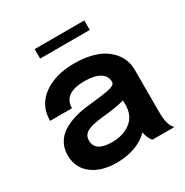

<svg xmlns="http://www.w3.org/2000/svg" viewBox="-165 -840 950 985"><g transform="rotate(-30 310.5 -347.0)"><path d="M173.3 -648.4V-704.6H467.3V-648.4ZM248 11.2Q157.7 11.2 102.5 -31.2Q47.4 -73.7 47.4 -147.5Q47.4 -187 64.5 -217.8Q81.5 -248.5 112.5 -268.3Q143.6 -288.1 182.4 -299.8Q221.2 -311.5 269.5 -316.4Q366.7 -326.2 399.9 -334.5Q433.1 -342.8 433.1 -360.4V-361.3Q433.1 -396.5 401.6 -415.5Q370.1 -434.6 312.5 -434.6Q187.5 -434.6 187.5 -346.2H57.6Q57.6 -437.5 128.7 -488.8Q199.7 -540 313.5 -540Q383.8 -540 439.5 -520Q495.1 -500 530 -457Q564.9 -414.1 564.9 -354V-111.8Q564.9 -64.9 571.3 -42Q578.6 -16.1 594.7 0H464.4Q452.1 -12.2 443.4 -37.6Q440.9 -44.9 438 -58.6Q408.7 -25.9 358.6 -7.3Q308.6 11.2 248 11.2ZM279.8 -92.3Q346.2 -92.3 390.1 -126Q434.1 -159.7 434.1 -225.1V-250Q381.8 -235.8 297.9 -228Q235.8 -221.7 207.8 -206.5Q179.7 -191.4 179.7 -158.7Q179.7 -92.3 279.8 -92.3Z"/></g></svg>

Font: Epilogue SemiBold
Style: Regular
Weight: 600
Designer: Tyler Finck
Foundry: Etcetera Type Co
Version: Version 2.112